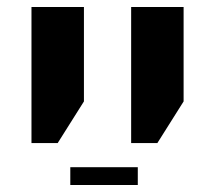

<svg xmlns="http://www.w3.org/2000/svg" viewBox="-20 -622 610 549"><path d="M355 -213V-602H505V-332L430 -213ZM70 -213V-602H220V-332L145 -213ZM181 -93V-144H374V-93Z"/></svg>

Font: Noto Sans Hebrew
Style: Bold
Weight: 700
Designer: Monotype Design Team
Foundry: Monotype Imaging Inc.
Version: Version 2.003